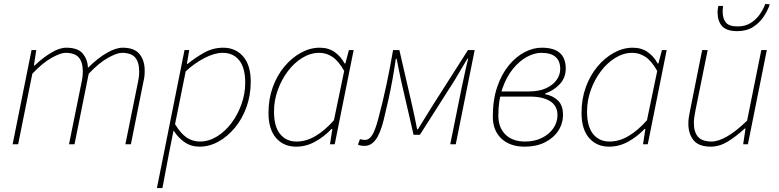

<svg xmlns="http://www.w3.org/2000/svg" viewBox="-20 -732 3952 974"><path d="M44 0 140 -478H164L152 -400H156Q197 -439 239.5 -464.5Q282 -490 316 -490Q376 -490 400.5 -459.5Q425 -429 426 -388Q477 -438 522.5 -464Q568 -490 602 -490Q662 -490 688 -457.5Q714 -425 714 -374Q714 -356 712.5 -343.5Q711 -331 706 -310L644 0H616L678 -306Q683 -329 684.5 -342Q686 -355 686 -370Q686 -417 665.5 -440.5Q645 -464 598 -464Q574 -464 528.5 -439Q483 -414 430 -358L358 0H330L392 -306Q397 -329 398.5 -342Q400 -355 400 -370Q400 -417 379.5 -440.5Q359 -464 312 -464Q288 -464 242.5 -439Q197 -414 144 -358L72 0Z M776 222 916 -478H940L928 -408H932Q971 -440 1016 -465Q1061 -490 1112 -490Q1175 -490 1213.5 -445.5Q1252 -401 1252 -318Q1252 -249 1230.5 -189Q1209 -129 1171.5 -84Q1134 -39 1088 -13.5Q1042 12 992 12Q949 12 916 -11Q883 -34 862 -68H860L838 42L804 222ZM994 -14Q1039 -14 1080.5 -39.5Q1122 -65 1154 -107.5Q1186 -150 1205 -203.5Q1224 -257 1224 -312Q1224 -388 1193.5 -426Q1163 -464 1110 -464Q1068 -464 1017 -437.5Q966 -411 922 -370L868 -102Q897 -54 927.5 -34Q958 -14 994 -14Z M1482 12Q1419 12 1380.5 -32Q1342 -76 1342 -160Q1342 -229 1363.5 -289Q1385 -349 1422.5 -394Q1460 -439 1506.5 -464.5Q1553 -490 1602 -490Q1646 -490 1677.5 -468Q1709 -446 1728 -410H1732L1750 -478H1774L1678 0H1654L1666 -78H1662Q1625 -39 1579 -13.5Q1533 12 1482 12ZM1484 -14Q1534 -14 1581.5 -42.5Q1629 -71 1674 -122L1726 -372Q1698 -422 1667 -443Q1636 -464 1600 -464Q1555 -464 1513.5 -438.5Q1472 -413 1440 -370.5Q1408 -328 1389 -275Q1370 -222 1370 -166Q1370 -90 1401 -52Q1432 -14 1484 -14Z M1830 8Q1820 8 1811 6.5Q1802 5 1796 2L1806 -26Q1811 -25 1817.5 -23.5Q1824 -22 1830 -22Q1853 -22 1868.5 -47.5Q1884 -73 1898 -126Q1922 -215 1940.5 -302.5Q1959 -390 1974 -478H2006L2070 -200Q2077 -170 2083.5 -138.5Q2090 -107 2096 -76H2100Q2120 -108 2139.5 -140Q2159 -172 2178 -202L2354 -478H2388L2292 0H2264L2323 -292Q2326 -305 2329.5 -321.5Q2333 -338 2337 -357Q2341 -376 2345.5 -395.5Q2350 -415 2355 -434H2351Q2334 -406 2318.5 -379.5Q2303 -353 2287 -326L2110 -48H2078L2014 -326Q2008 -354 2003 -379.5Q1998 -405 1992 -434H1988Q1980 -379 1971 -329Q1962 -279 1951 -229Q1940 -179 1926 -122Q1909 -54 1885.5 -23Q1862 8 1830 8Z M2642 12Q2567 12 2523.5 -29Q2480 -70 2480 -140Q2480 -226 2502.5 -291.5Q2525 -357 2561.5 -401Q2598 -445 2641.5 -467.5Q2685 -490 2728 -490Q2790 -490 2820 -463.5Q2850 -437 2850 -384Q2850 -337 2819 -304.5Q2788 -272 2746 -258V-254Q2784 -247 2810 -222.5Q2836 -198 2836 -150Q2836 -105 2812 -68.5Q2788 -32 2744.5 -10Q2701 12 2642 12ZM2644 -14Q2691 -14 2728 -32Q2765 -50 2786.5 -80.5Q2808 -111 2808 -148Q2808 -195 2771 -218.5Q2734 -242 2669 -242H2503L2508 -268H2660Q2715 -268 2750.5 -284.5Q2786 -301 2804 -327Q2822 -353 2822 -382Q2822 -464 2726 -464Q2691 -464 2653 -443.5Q2615 -423 2582 -382.5Q2549 -342 2528.5 -282.5Q2508 -223 2508 -146Q2508 -85 2544 -49.5Q2580 -14 2644 -14Z M3070 12Q3007 12 2968.5 -32Q2930 -76 2930 -160Q2930 -229 2951.5 -289Q2973 -349 3010.5 -394Q3048 -439 3094.5 -464.5Q3141 -490 3190 -490Q3234 -490 3265.5 -468Q3297 -446 3316 -410H3320L3338 -478H3362L3266 0H3242L3254 -78H3250Q3213 -39 3167 -13.5Q3121 12 3070 12ZM3072 -14Q3122 -14 3169.5 -42.5Q3217 -71 3262 -122L3314 -372Q3286 -422 3255 -443Q3224 -464 3188 -464Q3143 -464 3101.5 -438.5Q3060 -413 3028 -370.5Q2996 -328 2977 -275Q2958 -222 2958 -166Q2958 -90 2989 -52Q3020 -14 3072 -14Z M3586 12Q3525 12 3498.5 -20.5Q3472 -53 3472 -104Q3472 -122 3474 -134.5Q3476 -147 3480 -168L3542 -478H3570L3508 -172Q3504 -150 3502 -136.5Q3500 -123 3500 -108Q3500 -62 3521 -38Q3542 -14 3590 -14Q3623 -14 3668 -39.5Q3713 -65 3770 -120L3842 -478H3870L3774 0H3750L3762 -80H3758Q3716 -41 3673 -14.5Q3630 12 3586 12ZM3720 -574Q3666 -574 3643 -599.5Q3620 -625 3620 -672Q3620 -678 3621.5 -687Q3623 -696 3624 -702H3648Q3647 -692 3646.5 -685.5Q3646 -679 3646 -674Q3646 -637 3662.5 -617.5Q3679 -598 3722 -598Q3760 -598 3787.5 -615Q3815 -632 3833.5 -658Q3852 -684 3862 -712L3885 -710Q3875 -679 3854 -647.5Q3833 -616 3800 -595Q3767 -574 3720 -574Z"/></svg>

Font: Source Sans Variable
Style: Italic
Weight: 200
Italic angle: -11°
Designer: Paul D. Hunt
Foundry: Adobe Systems Incorporated
Version: Version 3.006;hotconv 1.0.111;makeotfexe 2.5.65597